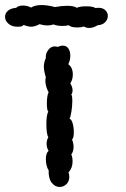

<svg xmlns="http://www.w3.org/2000/svg" viewBox="-99 -742 499 762"><path d="M194 -217Q194 -195 187 -188Q193 -173 193 -159Q193 -141 184 -129Q189 -118 189 -101Q189 -75 173 -58Q176 -49 176 -40Q176 -22 164.5 -11Q153 0 138 0Q119 0 106 -17Q93 -34 94 -67Q89 -73 86 -85.5Q83 -98 83 -110Q83 -135 94 -143Q86 -156 86 -171Q86 -186 93 -198Q89 -202 87 -217Q85 -232 85 -250Q85 -267 87 -280.5Q89 -294 93 -298Q87 -304 87 -331Q87 -362 94 -376Q89 -384 85 -397Q81 -410 81 -421Q81 -431 83 -435Q75 -461 75 -477Q75 -494 83 -512Q81 -527 91.5 -542.5Q102 -558 119 -558Q122 -558 130 -556Q142 -561 150 -561Q165 -561 172.5 -549.5Q180 -538 180 -521Q180 -503 172 -487Q181 -481 185.5 -470.5Q190 -460 190 -447Q190 -426 180 -411Q189 -397 189 -383Q189 -373 184 -367Q188 -362 188 -341Q188 -322 184.5 -299.5Q181 -277 177 -271Q185 -268 189.5 -252Q194 -236 194 -217ZM-31 -636Q-52 -636 -65.5 -648Q-79 -660 -79 -675Q-79 -689 -68 -699Q-57 -709 -35 -711Q-26 -720 -8 -720Q10 -720 24 -712Q41 -722 66 -722Q89 -722 119 -714Q147 -719 167 -719Q195 -719 206 -711Q218 -717 243 -717Q270 -717 280 -710Q285 -711 293 -711Q309 -711 319 -701.5Q329 -692 329 -679Q329 -665 318.5 -654Q308 -643 289 -642Q271 -631 255 -631Q244 -631 233 -637Q225 -633 209 -633Q182 -633 174 -642Q164 -639 148 -639Q129 -639 113 -645Q102 -641 89 -641Q75 -641 58 -646Q39 -636 25 -636Q12 -636 -5 -643Q-10 -638 -14.5 -637Q-19 -636 -31 -636Z"/></svg>

Font: Pangolin
Style: Regular
Weight: 400
Designer: Kevin Burke
Foundry: Google, Inc.
Version: Version 1.101